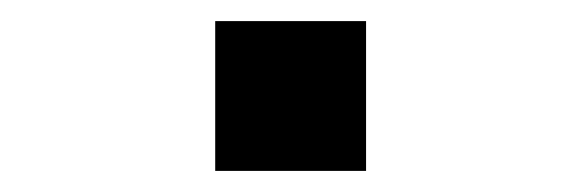

<svg xmlns="http://www.w3.org/2000/svg" viewBox="-20 -344 550 182"><path d="M184 -324H327V-182H184Z"/></svg>

Font: Noto Sans Syriac Eastern SemiBold
Style: Regular
Weight: 600
Designer: Patrick Giasson and the Monotype Design Team
Foundry: Monotype Imaging Inc.
Version: Version 3.001